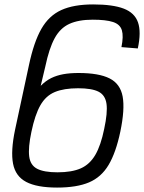

<svg xmlns="http://www.w3.org/2000/svg" viewBox="-20 -834 651 868"><path d="M238 14Q147 14 98.5 -11.5Q50 -37 39 -94Q28 -151 48 -247L111 -540Q133 -644 167 -703.5Q201 -763 257 -788.5Q313 -814 401 -814Q490 -814 539.5 -795Q589 -776 604 -732.5Q619 -689 603 -615L529 -621Q539 -670 531 -697Q523 -724 491 -734.5Q459 -745 399 -745Q335 -745 293.5 -726Q252 -707 227 -661Q202 -615 185 -534L164 -446Q187 -469 211.5 -481Q236 -493 266 -498.5Q296 -504 335 -504Q427 -504 475.5 -479.5Q524 -455 534.5 -397.5Q545 -340 524 -239Q504 -144 471 -88.5Q438 -33 382.5 -9.5Q327 14 238 14ZM240 -55Q305 -55 345.5 -73Q386 -91 411 -134Q436 -177 451 -251Q467 -325 461.5 -364.5Q456 -404 425.5 -419.5Q395 -435 333 -435Q269 -435 228 -418Q187 -401 162.5 -358Q138 -315 122 -238Q107 -167 112 -127Q117 -87 148 -71Q179 -55 240 -55Z"/></svg>

Font: Victor Mono
Style: Italic
Weight: 400
Italic angle: -12°
Monospace: yes
Designer: Rune Bjørnerås
Version: Version 1.561;gftools[0.9.30]